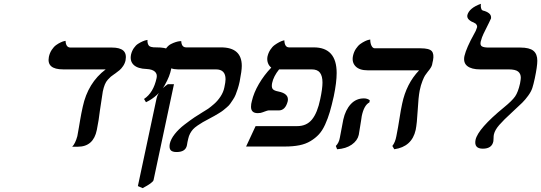

<svg xmlns="http://www.w3.org/2000/svg" viewBox="-20 -767 2832 1005"><path d="M518.1 -288.1Q515.1 -271 502.9 -188Q497.6 -140.1 486.8 -86.9Q469.2 1 387.2 1H357.9Q374 -15.1 384.8 -54.2Q388.2 -71.3 393.1 -100.8Q397.9 -130.4 399.9 -141.1Q405.3 -173.3 413.1 -208Q439.9 -333.5 533.2 -403.8H311Q266.6 -403.8 248 -420.2Q229.5 -436.5 235.8 -469.2Q240.2 -490.2 251 -506.3Q261.7 -522.5 273.7 -531Q285.6 -539.6 297.1 -544.9Q308.6 -550.3 315.9 -551.8L323.2 -553.2Q324.7 -518.1 349.1 -518.1H565.9Q607.4 -518.1 625.5 -502Q643.6 -485.8 637.2 -451.2Q633.8 -435.1 624.5 -421.4Q615.2 -407.7 606 -399.9Q596.7 -392.1 582.5 -381.8Q579.6 -379.9 578.1 -378.9Q565.4 -370.1 560.1 -365.7Q554.7 -361.3 544.7 -350.3Q534.7 -339.4 528.6 -324.2Q522.5 -309.1 518.1 -288.1Z M744.1 -231.9 733.9 -249Q783.2 -281.2 799.8 -358.9Q804.2 -379.9 790.5 -392.1Q776.9 -404.3 748 -405.8Q701.2 -407.2 679.9 -427.2Q658.7 -447.3 666 -481.9Q670.4 -500.5 680.7 -515.4Q690.9 -530.3 702.9 -537.8Q714.8 -545.4 726.1 -550.3Q737.3 -555.2 744.6 -556.6L752 -558.1Q751 -546.9 753.7 -539.1Q756.3 -531.2 760 -527.3Q763.7 -523.4 771.2 -521.5Q778.8 -519.5 783.7 -519.3Q788.6 -519 797.9 -519Q845.2 -519 864.5 -507.3Q883.8 -495.6 883.8 -462.9Q883.8 -442.4 876 -405.8Q872.1 -386.7 864.3 -366.5Q856.4 -346.2 841.8 -320.3Q827.1 -294.4 801.8 -270.8Q776.4 -247.1 744.1 -231.9Z M726.6 217.8 701.7 207 799.3 -251Q808.1 -292 858.4 -326.2H890.6L783.7 175.8Q780.3 189.5 726.6 217.8ZM965.3 -41Q961.4 -25.4 961.4 -23.9L958.5 -6.8Q951.7 28.8 904.3 28.8Q881.3 28.8 873 18.6Q864.7 8.3 868.7 -14.2Q874 -39.1 894.8 -65.4Q915.5 -91.8 946.3 -115.2Q977.1 -138.7 998 -152.8Q1019 -167 1043.5 -181.6Q1047.4 -184.1 1049.3 -185.1Q1057.6 -189.5 1070.1 -198.2Q1082.5 -207 1100.8 -222.9Q1119.1 -238.8 1134.3 -261.7Q1149.4 -284.7 1154.3 -309.1Q1160.6 -337.4 1160.6 -352.1Q1160.6 -403.8 1110.4 -403.8H911.6Q871.1 -403.8 849.9 -426.8Q828.6 -449.7 835.4 -482.9Q839.8 -501.5 850.8 -515.6Q861.8 -529.8 874.8 -536.4Q887.7 -543 900.1 -546.9Q912.6 -550.8 920.4 -551.3L928.7 -551.8Q930.2 -519 954.6 -519H1136.7Q1245.6 -519 1245.6 -421.9Q1245.6 -397 1234.4 -339.8Q1230 -319.3 1224.4 -302Q1218.8 -284.7 1213.4 -271.2Q1208 -257.8 1199.2 -244.9Q1190.4 -231.9 1184.6 -223.4Q1178.7 -214.8 1166.5 -204.6Q1154.3 -194.3 1147.7 -189Q1141.1 -183.6 1125.5 -174.1Q1109.9 -164.6 1102.3 -160.4Q1094.7 -156.2 1075.7 -146Q1052.7 -133.8 1041.5 -127.4Q1030.3 -121.1 1014.4 -110.1Q998.5 -99.1 990.5 -90.3Q982.4 -81.5 975.3 -68.6Q968.3 -55.7 965.3 -41Z M1656.2 -248Q1668 -303.2 1668 -335Q1668 -368.7 1655 -386.2Q1642.1 -403.8 1611.3 -403.8H1449.2H1440.9Q1411.6 -367.2 1404.3 -332Q1400.4 -312 1406.7 -302.2Q1413.1 -292.5 1437 -288.1Q1493.7 -276.9 1486.3 -237.8Q1474.1 -189 1439 -189H1385.3Q1380.9 -189 1365.2 -183.1Q1363.3 -182.6 1356.7 -179.9Q1350.1 -177.2 1344 -176Q1337.9 -174.8 1329.1 -174.8Q1293.9 -174.8 1293.9 -208Q1293.9 -223.1 1298.3 -237.8Q1308.1 -281.2 1335.2 -327.6Q1362.3 -374 1399.9 -413.1Q1387.7 -422.4 1382.3 -437.7Q1377 -453.1 1379.9 -470.2Q1384.3 -490.2 1394.8 -506.3Q1405.3 -522.5 1417.5 -531.2Q1429.7 -540 1441.4 -546.1Q1453.1 -552.2 1460.9 -554.2L1468.3 -556.2Q1469.7 -519 1493.2 -519H1622.1Q1742.2 -519 1742.2 -384.8Q1742.2 -335.9 1727.1 -263.2Q1716.3 -214.8 1706.3 -180.9Q1696.3 -147 1681.9 -115.2Q1667.5 -83.5 1649.2 -63.7Q1630.9 -43.9 1605.5 -28.6Q1580.1 -13.2 1546.9 -6.6Q1513.7 0 1470.2 0H1268.1L1317.9 -106.9H1536.1Q1585 -106.9 1613.3 -141.8Q1641.6 -176.8 1656.2 -248Z M1873.5 -159.2Q1873 -154.3 1870.1 -136.2Q1867.2 -118.2 1865.7 -108.9Q1859.9 -68.8 1857.9 -61Q1851.1 -30.8 1821 -9.8Q1791 11.2 1744.6 14.2L1737.8 -2.9Q1754.4 -19.5 1758.8 -45.9Q1762.2 -62 1768.6 -97.2Q1773.4 -126 1776.9 -141.1Q1788.1 -191.4 1815.9 -221.7Q1843.8 -252 1884.8 -252Q1903.3 -252 1915.5 -242.2L1913.6 -231Q1885.3 -216.3 1873.5 -159.2ZM2176.8 -293Q2169.9 -256.8 2166.5 -190.9Q2162.6 -120.1 2155.8 -86.9Q2136.2 1 2043.9 14.2L2033.7 -2.9Q2048.8 -22 2054.7 -54.2Q2064.9 -106 2069.8 -139.2Q2078.6 -196.3 2085 -224.1Q2106.9 -329.1 2173.8 -398.9H1904.8Q1861.3 -398.9 1841.1 -419.9Q1820.8 -440.9 1827.6 -474.1Q1832 -495.1 1843 -511.7Q1854 -528.3 1866.5 -537.1Q1878.9 -545.9 1890.6 -551.5Q1902.3 -557.1 1910.2 -558.6L1918 -560.1Q1918 -541 1924.6 -527.6Q1931.2 -514.2 1941.9 -514.2H2181.6Q2227.1 -514.2 2240 -499.3Q2252.9 -484.4 2246.6 -451.2Q2246.1 -448.2 2244.1 -440.4Q2242.2 -432.6 2241.7 -428.2Q2238.8 -414.6 2218.8 -391.1Q2209 -377.9 2204.6 -371.6Q2200.2 -365.2 2191.4 -343.5Q2182.6 -321.8 2176.8 -293Z M2496.1 -548.8Q2492.2 -530.3 2502.7 -524.2Q2513.2 -518.1 2537.1 -518.1H2703.1Q2751.5 -518.1 2772 -501.2Q2792.5 -484.4 2792.5 -449.2Q2792.5 -419.4 2779.3 -356.9Q2772.5 -325.2 2766.4 -306.4Q2760.3 -287.6 2744.9 -266.4Q2729.5 -245.1 2713.4 -229.2Q2697.3 -213.4 2660.2 -179.2Q2615.7 -138.7 2593.3 -112.8Q2570.8 -86.9 2565.4 -64Q2563.5 -56.2 2563.5 -43.9Q2563.5 -32.7 2562.5 -27.8Q2555.2 11.2 2507.3 11.2Q2460 11.2 2469.2 -35.2Q2482.4 -93.8 2618.2 -205.1Q2660.6 -239.7 2676.3 -262.2Q2691.9 -284.7 2702.1 -330.1Q2706.1 -352.5 2706.1 -359.9Q2706.1 -381.3 2691.9 -392.6Q2677.7 -403.8 2642.1 -403.8H2493.2Q2447.8 -403.8 2425.8 -421.4Q2403.8 -439 2411.1 -474.1Q2421.4 -517.1 2461.4 -588.9Q2471.2 -604.5 2477.1 -624Q2478.5 -630.9 2475.1 -636.5Q2471.7 -642.1 2470 -643.1Q2468.3 -644 2461.4 -647.9H2462.4Q2447.3 -652.8 2435.5 -663.1Q2423.8 -673.3 2426.3 -688Q2436 -725.1 2497.1 -747.1Q2495.6 -734.4 2497.8 -725.8Q2500 -717.3 2502.4 -715.1Q2504.9 -712.9 2507.3 -711.9Q2526.9 -707.5 2539.6 -697.5Q2552.2 -687.5 2550.3 -670.9Q2548.3 -665 2511.2 -590.8Q2502.4 -573.2 2496.1 -548.8Z"/></svg>

Font: Linear Smooth
Style: Bold Italic
Weight: 700
Designer: Philipp H. Poll, Flanker
Foundry: Philipp H. Poll, reworked by Flanker
Version: Version 1.061 | FøM Fix